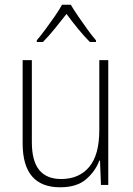

<svg xmlns="http://www.w3.org/2000/svg" viewBox="-20 -784 562 814"><path d="M439 -529V0H408L404 -103H401Q385 -59 345.5 -24.5Q306 10 235 10Q76 10 76 -176V-529H115V-182Q115 -101 146.5 -63Q178 -25 239 -25Q315 -25 358 -76Q401 -127 401 -232V-529ZM280 -764Q293 -742 312.5 -713.5Q332 -685 352 -657.5Q372 -630 387 -613V-606H361Q336 -631 309.5 -663.5Q283 -696 262 -725Q240 -697 213.5 -664Q187 -631 162 -606H136V-613Q152 -632 172.5 -659.5Q193 -687 212 -714.5Q231 -742 243 -764Z"/></svg>

Font: Noto Sans Gurmukhi SemiCondensed ExtraLight
Style: Regular
Weight: 200
Width: 4
Designer: Jelle Bosma - Monotype Design Team
Foundry: Monotype Imaging Inc.
Version: Version 2.004; ttfautohint (v1.8.4.7-5d5b)